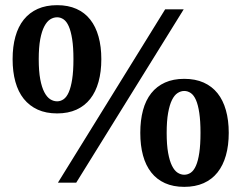

<svg xmlns="http://www.w3.org/2000/svg" viewBox="-20 -707 934 743"><path d="M264.2 -478Q264.2 -523.9 259.3 -555.2Q254.4 -586.4 246.1 -605.2Q237.8 -624 226.1 -632.1Q214.4 -640.1 201.2 -640.1Q187 -640.1 174.3 -632.1Q161.6 -624 151.6 -605.2Q141.6 -586.4 135.7 -555.2Q129.9 -523.9 129.9 -478Q129.9 -431.6 135.7 -400.4Q141.6 -369.1 151.6 -350.1Q161.6 -331.1 174.3 -323Q187 -314.9 201.2 -314.9Q214.4 -314.9 226.1 -323Q237.8 -331.1 246.1 -350.1Q254.4 -369.1 259.3 -400.4Q264.2 -431.6 264.2 -478ZM755.9 -192.9Q755.9 -238.8 751.2 -270Q746.6 -301.3 738.3 -320.1Q730 -338.9 718.3 -346.9Q706.5 -355 692.9 -355Q679.7 -355 667.2 -346.9Q654.8 -338.9 645.5 -320.1Q636.2 -301.3 630.6 -270Q625 -238.8 625 -192.9Q625 -146.5 630.6 -115.5Q636.2 -84.5 645.5 -65.7Q654.8 -46.9 667.2 -38.8Q679.7 -30.8 692.9 -30.8Q706.5 -30.8 718.3 -38.8Q730 -46.9 738.3 -65.7Q746.6 -84.5 751.2 -115.5Q755.9 -146.5 755.9 -192.9ZM372.1 -478Q372.1 -429.2 361.3 -390.4Q350.6 -351.6 329.3 -324.5Q308.1 -297.4 275.9 -282.7Q243.7 -268.1 201.2 -268.1Q158.2 -268.1 126 -282.7Q93.8 -297.4 72 -324.5Q50.3 -351.6 39.6 -390.4Q28.8 -429.2 28.8 -478Q28.8 -526.9 39.6 -565.4Q50.3 -604 72 -631.1Q93.8 -658.2 126 -672.6Q158.2 -687 201.2 -687Q243.7 -687 275.9 -672.6Q308.1 -658.2 329.3 -631.1Q350.6 -604 361.3 -565.4Q372.1 -526.9 372.1 -478ZM274.9 0H204.1L619.1 -670.9H690.9ZM865.2 -192.9Q865.2 -144 854.2 -105.5Q843.3 -66.9 821.8 -39.8Q800.3 -12.7 768.1 1.7Q735.8 16.1 692.9 16.1Q650.4 16.1 618.4 1.7Q586.4 -12.7 565.2 -39.8Q543.9 -66.9 533.4 -105.5Q522.9 -144 522.9 -192.9Q522.9 -241.7 533.4 -280.5Q543.9 -319.3 565.2 -346.2Q586.4 -373 618.4 -387.5Q650.4 -401.9 692.9 -401.9Q735.8 -401.9 768.1 -387.5Q800.3 -373 821.8 -346.2Q843.3 -319.3 854.2 -280.5Q865.2 -241.7 865.2 -192.9Z"/></svg>

Font: Charis SIL Cyr
Style: Bold
Weight: 700
Foundry: SIL International
Version: Version 5.000